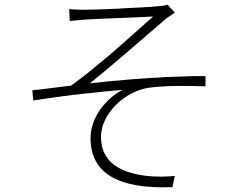

<svg xmlns="http://www.w3.org/2000/svg" viewBox="-20 -773 1040 825"><path d="M721 31 731 -17C695 -14 656 -11 596 -19C504 -33 414 -71 414 -185C414 -286 518 -381 619 -396C678 -404 764 -406 863 -402V-446C857 -446 850 -446 844 -446H835C833 -446 831 -446 830 -446H820H811C783 -445 755 -444 727 -443H717C712 -443 707 -442 702 -442H692L682 -441C681 -441 679 -441 677 -441L667 -440C640 -439 613 -437 586 -435L571 -434C566 -434 561 -433 556 -433L546 -432L531 -431C527 -431 524 -430 521 -430L511 -429C507 -429 504 -429 500 -428L490 -427C489 -427 487 -427 485 -427L475 -426L460 -425C428 -422 397 -418 366 -415C408 -448 469 -500 529 -551L537 -558C599 -611 658 -663 695 -694C706 -702 722 -713 731 -719L700 -753C689 -749 673 -747 656 -746C629 -743 567 -740 505 -737L493 -736C429 -733 367 -731 345 -731C316 -731 297 -732 277 -734L280 -683C296 -684 320 -687 346 -689C391 -692 591 -699 638 -702C599 -668 522 -598 442 -529L433 -522C429 -518 424 -515 420 -511L411 -504C368 -467 324 -433 285 -405C255 -402 222 -397 188 -393L173 -391C155 -389 136 -387 119 -385L123 -341C125 -341 127 -342 128 -342L138 -344C140 -344 142 -344 143 -344L154 -346C155 -346 157 -346 159 -347L169 -348C181 -350 193 -352 204 -353L215 -355C223 -356 232 -357 240 -358L250 -360C252 -360 254 -360 255 -360L266 -361C269 -362 272 -362 276 -363L286 -364C291 -365 296 -365 301 -366L311 -367C323 -368 335 -370 346 -371L356 -372C409 -378 460 -383 507 -387C447 -357 369 -278 369 -179C369 -32 484 41 721 31Z"/></svg>

Font: Glow Sans SC Normal Light
Style: Regular
Weight: 300
Designer: Ryoko NISHIZUKA (kana, bopomofo & ideographs); Paul D. Hunt (Latin, Greek & Cyrillic); Sandoll Communications, Soo-young
Version: Version 0.93